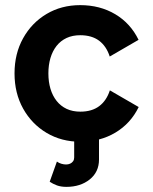

<svg xmlns="http://www.w3.org/2000/svg" viewBox="-20 -540 597 748"><path d="M168.5 -253.9Q168.5 -286.6 176.5 -313.8Q184.6 -341.1 200.3 -361.1Q216.1 -381.1 239.3 -392Q262.5 -402.8 292.5 -402.8Q337.4 -402.8 366 -381.5Q394.5 -360.1 407.5 -319.8L519.8 -384.8Q488.5 -449.2 429 -484.6Q369.4 -520 292.5 -520Q219.2 -520 161.4 -485.6Q103.5 -451.2 70.1 -391.1Q36.6 -331.1 36.6 -253.9Q36.6 -176.8 70.2 -116.7Q103.8 -56.6 161.7 -22.2Q219.7 12.2 293 12.2Q369.9 12.2 429.4 -23.3Q489 -58.8 520.3 -123L408 -188Q395 -147.9 366.5 -126.5Q337.9 -105 293 -105Q262.9 -105 239.7 -115.8Q216.6 -126.7 200.7 -146.7Q184.8 -166.7 176.6 -194.1Q168.5 -221.4 168.5 -253.9ZM201.7 89.4 173.6 168Q186.3 176.5 201.9 182.3Q217.5 188 238.8 188Q293.2 188 329.5 159.1Q365.7 130.1 365.7 81.5V-7.3H269V73.2Q269 82 264.8 88.1Q260.5 94.2 253.4 97.5Q246.3 100.8 237.3 100.8Q229 100.8 219.2 98Q209.5 95.2 201.7 89.4Z"/></svg>

Font: Giphurs
Style: Regular
Weight: 400
Version: Version 2.010